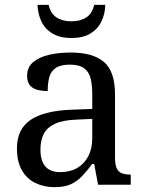

<svg xmlns="http://www.w3.org/2000/svg" viewBox="-20 -763 603 793"><path d="M205 10Q161 10 125.5 -7.5Q90 -25 70 -60.5Q50 -96 50 -150Q50 -230 106.5 -268Q163 -306 278 -310L361 -313V-373Q361 -409 355 -436.5Q349 -464 329 -480Q309 -496 268 -496Q230 -496 210 -482Q190 -468 183.5 -443.5Q177 -419 177 -387Q135 -387 113.5 -401.5Q92 -416 92 -450Q92 -485 116.5 -506Q141 -527 182 -536.5Q223 -546 272 -546Q364 -546 409.5 -507Q455 -468 455 -373V-114Q455 -86 461 -70.5Q467 -55 481 -48.5Q495 -42 517 -42H520V0H385L369 -86H361Q340 -58 320 -36.5Q300 -15 273.5 -2.5Q247 10 205 10ZM228 -52Q269 -52 298.5 -69Q328 -86 344.5 -117.5Q361 -149 361 -191V-272L297 -269Q240 -267 207.5 -252Q175 -237 161 -210.5Q147 -184 147 -145Q147 -114 156 -93.5Q165 -73 183 -62.5Q201 -52 228 -52ZM275 -606Q228 -606 197 -624.5Q166 -643 151 -674.5Q136 -706 135 -743H181Q189 -707 213.5 -691Q238 -675 275 -675Q312 -675 336.5 -691Q361 -707 369 -743H415Q414 -706 399 -674.5Q384 -643 353.5 -624.5Q323 -606 275 -606Z"/></svg>

Font: Noto Serif Khmer
Style: Regular
Weight: 400
Designer: Danh Hong and the Monotype Design Team
Foundry: Monotype Imaging Inc.
Version: Version 2.003